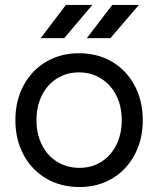

<svg xmlns="http://www.w3.org/2000/svg" viewBox="-20 -742 638 774"><path d="M42 -257.4Q42 -335.8 74.9 -397.3Q107.8 -458.8 166 -493.1Q224.2 -527.4 298.4 -527.4Q373.3 -527.4 431.6 -493.1Q489.8 -458.8 522.7 -397.3Q555.6 -335.8 555.6 -257.4Q555.6 -179.6 522.8 -118.1Q490 -56.6 432.2 -22.3Q374.4 12 300.4 12Q225.4 12 166.6 -22.3Q107.8 -56.6 74.9 -118.1Q42 -179.6 42 -257.4ZM470.8 -257.4Q470.8 -313.8 448.8 -357.3Q426.8 -400.8 387.3 -425.5Q347.8 -450.2 298.4 -450.2Q249 -450.2 210 -425.9Q171 -401.6 149 -357.7Q127 -313.8 127 -257.3Q127 -201.8 149 -157.9Q171 -114 210.5 -89.7Q250.1 -65.4 300.4 -65.4Q349.8 -65.4 388.4 -89.7Q427 -114 448.9 -157.9Q470.8 -201.8 470.8 -257.4ZM432.4 -722H539.8L425.2 -588.2H330ZM245.6 -722H352.2L238.8 -588.2H144Z"/></svg>

Font: 寒蝉端黑体 Light
Style: Regular
Weight: 300
Designer: ChillDuanSans {Warren2060}; 
Source Han Sans {Ryoko NISHIZUKA 西塚涼子 (kana, bopomofo & ideographs); Paul D. Hunt (Latin, G
Foundry: ChillType&Adobe
Version: Version 1.300;Glyphs 3.3 (3306)